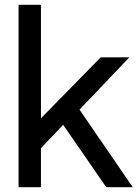

<svg xmlns="http://www.w3.org/2000/svg" viewBox="-20 -777 571 797"><path d="M57 -757H150V-286L398 -539H517L310 -322L531 0H421L242 -259L150 -162V0H57Z"/></svg>

Font: BLUETTI 2.0 Normal
Style: Normal
Weight: 400
Designer: Stijn de Vries
Foundry: tokotype
Version: Version 2.005;October 31, 2023;FontCreator 14.0.0.2814 64-bi